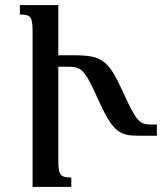

<svg xmlns="http://www.w3.org/2000/svg" viewBox="-20 -734 654 754"><path d="M260 -37C216 -37 209 -46 209 -109V-472H248C300 -472 313 -461 367 -340C423 -215 451 -201 524 -201H596V-245H575C528 -245 517 -254 461 -377C405 -499 380 -517 268 -517H209V-714H58V-677C102 -677 108 -668 108 -605V0H260Z"/></svg>

Font: Noto Serif Armenian
Style: Regular
Weight: 400
Designer: Monotype Design Team
Foundry: Monotype Imaging Inc.
Version: Version 1.901